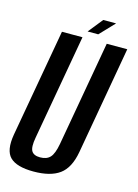

<svg xmlns="http://www.w3.org/2000/svg" viewBox="-127 -846 660 917"><g transform="rotate(15 203.0 -387.0)"><path d="M131.5 5Q48 5 15 -27.8Q-18 -60.5 -4 -141.5L90.5 -675H192L100 -154.5Q91 -105.5 102 -87Q113 -68.5 144.5 -68.5Q177 -68.5 194 -86.8Q211 -105 220 -154.5L312 -675H413.5L319.5 -141.5Q305 -60.5 260 -27.8Q215 5 131.5 5ZM208.5 -708 266.5 -780.5H330L261 -708Z"/></g></svg>

Font: Anybody Condensed Medium
Style: Italic
Weight: 500
Width: 3
Italic angle: -10°
Designer: Tyler Finck
Foundry: Etcetera Type Company
Version: Version 1.010; ttfautohint (v1.8.3) -l 8 -r 50 -G 200 -x 14 